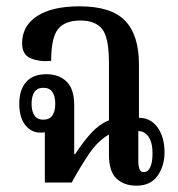

<svg xmlns="http://www.w3.org/2000/svg" viewBox="-20 -578 565 608"><path d="M412 10Q373 10 349 -12.5Q325 -35 325 -88V-152Q290 -132 262.5 -91.5Q235 -51 207 0H122V-159Q116 -158 108 -158Q79 -158 60 -182Q41 -206 41 -250Q41 -293 62.5 -318Q84 -343 127 -343Q167 -343 191 -319.5Q215 -296 215 -245V-90H218Q244 -130 269.5 -157.5Q295 -185 325 -197V-380Q325 -459 303.5 -486Q282 -513 235 -513Q185 -513 163.5 -485.5Q142 -458 142 -385Q104 -382 77 -393.5Q50 -405 50 -441Q50 -496 97.5 -527Q145 -558 232 -558Q332 -558 376 -512.5Q420 -467 420 -374V-205Q457 -205 479 -174.5Q501 -144 501 -95Q501 -53 479 -21.5Q457 10 412 10ZM117 -199Q137 -199 146 -212.5Q155 -226 155 -249Q155 -273 146 -286.5Q137 -300 117 -300Q98 -300 89 -286.5Q80 -273 80 -249Q80 -226 89 -212.5Q98 -199 117 -199ZM435 -33Q449 -33 456 -49Q463 -65 463 -91Q463 -128 450 -145.5Q437 -163 418 -163V-68Q418 -53 421.5 -43Q425 -33 435 -33Z"/></svg>

Font: Noto Serif Thai ExtraCondensed Medium
Style: Regular
Weight: 500
Width: 2
Designer: Monotype Design Team
Foundry: Monotype Imaging Inc.
Version: Version 2.002; ttfautohint (v1.8.4.7-5d5b)